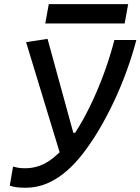

<svg xmlns="http://www.w3.org/2000/svg" viewBox="-20 -883 668 913"><path d="M101.6 9.8Q81.1 9.8 62.7 7.8Q44.4 5.9 26.4 0L42 -90.8Q53.2 -87.9 65.9 -85.4Q78.6 -83 100.1 -83Q160.6 -83 211.7 -116.7Q262.7 -150.4 305.7 -207Q340.3 -252.4 372.3 -309.6Q404.3 -366.7 432.6 -430.7Q460.9 -494.6 484.1 -561.3Q507.3 -627.9 523.9 -692.9H628.4Q608.9 -619.1 582.3 -545.9Q555.7 -472.7 523.2 -403.3Q490.7 -334 454.3 -272Q418 -210 378.9 -158.7Q340.3 -107.4 296.6 -69.6Q252.9 -31.7 204.3 -11Q155.8 9.8 101.6 9.8ZM271.5 -132.8 104 -682.6 206.1 -698.2 328.6 -251.5H375.5ZM195.3 -771.5 211.9 -863.3H589.4L572.8 -771.5Z"/></svg>

Font: Cascadia Mono NF
Style: Italic
Weight: 400
Italic angle: -10°
Monospace: yes
Designer: Aaron Bell
Foundry: Saja Typeworks
Version: Version 2404.023